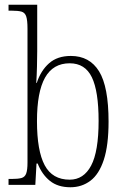

<svg xmlns="http://www.w3.org/2000/svg" viewBox="-20 -780 529 810"><path d="M277 10Q224 10 190.5 -17Q157 -44 139 -90H134L129 0H16V-25H28Q56 -25 70.5 -29Q85 -33 90.5 -48Q96 -63 96 -94V-659Q96 -695 90.5 -711Q85 -727 70.5 -731Q56 -735 29 -735H16V-760H137V-564Q137 -537 136 -499Q135 -461 133 -430H135Q152 -482 187 -513Q222 -544 279 -544Q358 -544 398 -479Q438 -414 438 -267Q438 -167 418 -106Q398 -45 361.5 -17.5Q325 10 277 10ZM274 -22Q333 -22 364.5 -81.5Q396 -141 396 -270Q396 -395 367.5 -454Q339 -513 274 -513Q204 -513 170 -452.5Q136 -392 136 -269Q136 -144 168.5 -83Q201 -22 274 -22Z"/></svg>

Font: Noto Serif Sinhala Condensed ExtraLight
Style: Regular
Weight: 200
Width: 3
Designer: Jelle Bosma - Monotype Design Team
Foundry: Monotype Imaging Inc.
Version: Version 2.007; ttfautohint (v1.8.4.7-5d5b)